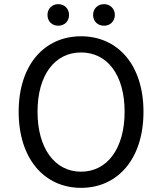

<svg xmlns="http://www.w3.org/2000/svg" viewBox="-20 -893 782 926"><path d="M261 -769C291 -769 313 -790 313 -821C313 -851 291 -873 261 -873C231 -873 209 -851 209 -821C209 -790 231 -769 261 -769ZM482 -769C511 -769 534 -790 534 -821C534 -851 511 -873 482 -873C451 -873 429 -851 429 -821C429 -790 451 -769 482 -769ZM371 13C548 13 672 -127 672 -354C672 -580 548 -718 371 -718C194 -718 70 -580 70 -354C70 -127 194 13 371 13ZM371 -65C244 -65 161 -178 161 -354C161 -531 244 -640 371 -640C498 -640 581 -531 581 -354C581 -178 498 -65 371 -65Z"/></svg>

Font: Spoqa Han Sans Neo
Style: Regular
Weight: 400
Designer: [Spoqa Han Sans Neo] Dong-huui Kim ___ Younghwa Kang ___ Yujin Lee ___ [Noto Sans] Ryoko NISHIZUKA ____ (kana & ideograp
Foundry: Spoqa (http://www.spoqa-han-sans.com)
Version: Version 1.100;hotconv 1.0.109;makeotfexe 2.5.65596